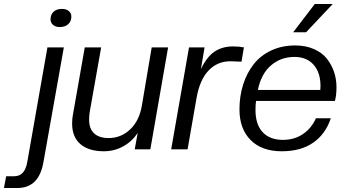

<svg xmlns="http://www.w3.org/2000/svg" viewBox="-142 -756 1752 972"><path d="M-122.1 195.8 -110.8 136.2H-69.8Q-16.1 136.2 -3.9 64L98.1 -516.1H181.2L78.1 64Q55.7 195.8 -54.2 195.8ZM160.2 -619.1Q139.2 -619.1 126.5 -630.1Q113.8 -641.1 113.8 -658.2Q113.8 -681.6 128.9 -696.3Q144 -710.9 171.9 -710.9Q193.8 -710.9 206.5 -700Q219.2 -689 219.2 -671.9Q219.2 -648.4 203.6 -633.8Q188 -619.1 160.2 -619.1Z M383.8 9.8Q307.6 9.8 265.4 -26.1Q223.1 -62 223.1 -130.9Q223.1 -154.8 227.1 -174.8L287.1 -516.1H370.1L312 -188Q309.1 -166.5 309.1 -149.9Q309.1 -104.5 334.5 -80.8Q359.9 -57.1 408.2 -57.1Q470.2 -57.1 516.6 -100.6Q563 -144 576.2 -221.2L626 -516.1H709L619.1 0H540L555.2 -83Q525.4 -38.6 480.5 -14.4Q435.5 9.8 383.8 9.8Z M807.6 0H724.6L814.9 -516.1H893.6L875 -405.8Q904.8 -468.3 944.1 -494.6Q983.4 -521 1037.6 -521Q1069.3 -521 1092.8 -516.1L1080.6 -443.8L1023.9 -445.8Q958.5 -445.8 913.8 -398.9Q869.1 -352.1 853 -259.8Z M1284.7 9.8Q1183.1 9.8 1126.7 -47.1Q1070.3 -104 1070.3 -202.1Q1070.3 -269.5 1088.9 -327.9Q1107.4 -386.2 1142.1 -430.7Q1176.8 -475.1 1231 -500.5Q1285.2 -525.9 1352.5 -525.9Q1406.2 -525.9 1448 -507.3Q1489.7 -488.8 1513.7 -457.8Q1537.6 -426.8 1549.6 -390.4Q1561.5 -354 1561.5 -314Q1561.5 -275.4 1553.7 -245.1H1154.3Q1151.4 -228 1151.4 -199.2Q1151.4 -126 1187.7 -86.9Q1224.1 -47.9 1289.6 -47.9Q1348.1 -47.9 1391.4 -77.1Q1434.6 -106.4 1457.5 -157.2H1532.7Q1506.3 -77.6 1443.8 -33.9Q1381.3 9.8 1284.7 9.8ZM1348.6 -467.8Q1279.8 -467.8 1230 -425Q1180.2 -382.3 1163.6 -300.8H1479.5Q1480.5 -307.6 1480.5 -320.8Q1480.5 -388.7 1445.6 -428.2Q1410.6 -467.8 1348.6 -467.8ZM1407.7 -592.8H1342.3L1451.7 -735.8H1542.5Z"/></svg>

Font: Creato Display
Style: Italic
Weight: 400
Italic angle: -10°
Version: Version 1.000